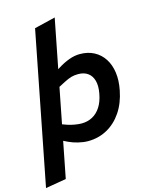

<svg xmlns="http://www.w3.org/2000/svg" viewBox="-163 -860 916 1166"><g transform="rotate(-15 294.5 -276.5)"><path d="M299 8Q271 8 238 0Q205 -8 180 -20L118 -50L155 -138L202 -121Q223 -114 247 -110Q271 -106 289 -106Q327 -106 357.5 -122.5Q388 -139 409 -171.5Q430 -204 439 -253Q448 -300 439 -333Q430 -366 406 -383.5Q382 -401 345 -401Q321 -401 301.5 -395.5Q282 -390 255 -376L209 -352L201 -439L246 -467Q282 -490 317.5 -503Q353 -516 386 -516Q437 -516 475.5 -495.5Q514 -475 538 -438Q562 -401 569 -350.5Q576 -300 564 -240Q549 -163 511.5 -107.5Q474 -52 419.5 -22Q365 8 299 8ZM-22 217 165 -738 297 -770 108 195Z"/></g></svg>

Font: REM Medium
Style: Italic
Weight: 500
Italic angle: -11°
Designer: Octavio Pardo
Foundry: Ashler Design
Version: Version 1.005;gftools[0.9.28]